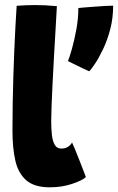

<svg xmlns="http://www.w3.org/2000/svg" viewBox="-20 -738 478 778"><path d="M328 -20.5Q313 -6.5 271.8 7.2Q230.5 21 182 21Q119.5 21 86.8 -7.2Q54 -35.5 42.2 -87Q30.5 -138.5 30.5 -208.5Q30.5 -266.5 31.5 -322.8Q32.5 -379 34.2 -432.5Q36 -486 38 -535.8Q40 -585.5 42.5 -630.5Q45 -675.5 47.5 -714.5Q87.5 -717.5 121 -717.5Q142.5 -717.5 163.8 -716.5Q185 -715.5 210.5 -713Q208 -666.5 204.8 -612.8Q201.5 -559 198.5 -504.2Q195.5 -449.5 193 -399.2Q190.5 -349 189 -309.5Q187.5 -270 187.5 -247.5Q187.5 -217.5 190.2 -192Q193 -166.5 201.8 -151.2Q210.5 -136 228 -136Q244.5 -136 255 -142.8Q265.5 -149.5 272 -160.5Q275.5 -153.5 283.8 -133.5Q292 -113.5 301.5 -89.2Q311 -65 318.5 -45.5Q326 -26 328 -20.5ZM438.5 -715Q438.5 -665 426.8 -620Q415 -575 398 -539.5Q381 -504 365.2 -480.2Q349.5 -456.5 341.5 -449Q333.5 -452.5 314.5 -461.5Q295.5 -470.5 277.5 -479.5Q259.5 -488.5 255.5 -490.5Q262 -506.5 271.8 -541.2Q281.5 -576 289.5 -619.5Q297.5 -663 297.5 -705.5Q303.5 -706.5 322.2 -707.8Q341 -709 363.8 -711Q386.5 -713 407.2 -714Q428 -715 438.5 -715Z"/></svg>

Font: Grandstander Thin ExtraBold
Style: Regular
Weight: 800
Version: Version 1.200